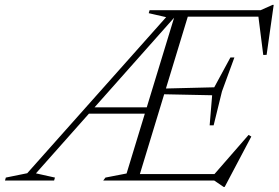

<svg xmlns="http://www.w3.org/2000/svg" viewBox="-97 -726 1120 772"><path d="M47.5 -29 124 -12 120.5 0H-77L-73.5 -12L12.5 -29.5L571 -657L501 -673L504.5 -685H666L457.5 0H318L327 -12L412 -28.5L607.5 -669.5L613 -666ZM802 25.5 764.5 0H414L422.5 -26H798L756.5 -16L902.5 -183.5L913.5 -177L806.5 25.5ZM250.5 -269 259 -294.5H516L507.5 -269ZM746 -222 756 -343 536.5 -347.5 543.5 -369.5 764.5 -375 829.5 -495H845.5L795.5 -358.5L762 -222ZM961.5 -505 941 -667 968 -659H628.5L637 -685H951L999 -706.5H1003.5L975 -505.5Z"/></svg>

Font: Newsreader 36pt Light
Style: Italic
Weight: 300
Italic angle: -17°
Designer: Hugues Gentile
Foundry: Production Type
Version: Version 1.003